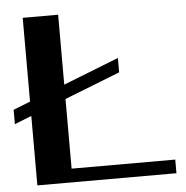

<svg xmlns="http://www.w3.org/2000/svg" viewBox="-51 -750 772 799"><g transform="rotate(-5 335.0 -350.0)"><path d="M654 -57V0H73V-290L2 -262V-322L73 -350V-700H221V-408L453 -499V-439L221 -348V-57Z"/></g></svg>

Font: Fahkwang SemiBold
Style: Regular
Weight: 600
Designer: Suppakit Chalermlarp | Katatrad Co.,Ltd.
Foundry: Cadson Demak Co.,Ltd.
Version: Version 1.000; ttfautohint (v1.6)